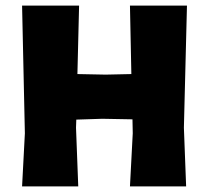

<svg xmlns="http://www.w3.org/2000/svg" viewBox="-20 -667 747 687"><path d="M263 -647 257 -402 358 -400 450 -402 445 -647H649L638 -210L646 0H445L455 -190L454 -240L346 -242L253 -239L252 -210L260 0H59L69 -190L59 -647Z"/></svg>

Font: Alegreya Sans Black
Style: Regular
Weight: 900
Designer: Juan Pablo del Peral
Foundry: Huerta Tipografica
Version: Version 2.007